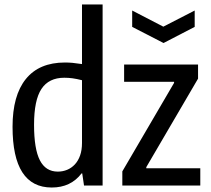

<svg xmlns="http://www.w3.org/2000/svg" viewBox="-20 -828 942 857"><path d="M570 -781 709 -709 849 -781V-708L710 -636L570 -708ZM526 -63 757 -458V-463H534V-540H864V-477L633 -82V-77H874V0H526ZM211 9Q36 9 36 -262Q36 -402 95.5 -475.5Q155 -549 270 -549Q287 -549 303.5 -547.5Q320 -546 346 -542V-808H438V0H355L347 -54H344Q296 9 211 9ZM238 -62Q260 -62 279.5 -70Q299 -78 314 -94Q329 -110 337.5 -134Q346 -158 346 -190V-470Q322 -476 304 -478.5Q286 -481 267 -481Q198 -481 165 -431Q132 -381 132 -271Q132 -163 158 -112.5Q184 -62 238 -62Z"/></svg>

Font: Encode Sans Compressed
Style: Medium
Weight: 500
Designer: Pablo Impallari, Andres Torresi
Foundry: Pablo Impallari, Andres Torresi
Version: Version 1.000; ttfautohint (v1.00) -l 8 -r 50 -G 200 -x 14 -